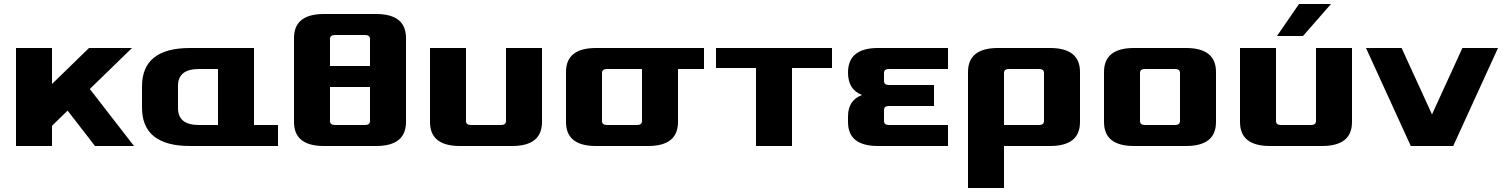

<svg xmlns="http://www.w3.org/2000/svg" viewBox="-20 -730 7520 960"><path d="M60 0V-490H240V-310L425 -490H640L429 -285L650 0H455L318 -177L240 -101V0Z M690 -192V-298Q690 -490 930 -490H1250V-105H1370V0H930Q690 0 690 -192ZM870 -189Q870 -105 975 -105H1070V-385H975Q870 -385 870 -301Z M1450 -120V-540Q1450 -660 1600 -660H1860Q2010 -660 2010 -540V-120Q2010 0 1860 0H1600Q1450 0 1450 -120ZM1630 -125Q1630 -105 1655 -105H1805Q1830 -105 1830 -125V-295H1630ZM1630 -400H1830V-535Q1830 -555 1805 -555H1655Q1630 -555 1630 -535Z M2130 -120V-490H2310V-125Q2310 -105 2335 -105H2485Q2510 -105 2510 -125V-490H2690V-120Q2690 0 2540 0H2280Q2130 0 2130 -120Z M2810 -120V-370Q2810 -490 2960 -490H3500V-385H3370V-120Q3370 0 3220 0H2960Q2810 0 2810 -120ZM2990 -125Q2990 -105 3015 -105H3165Q3190 -105 3190 -125V-385H3015Q2990 -385 2990 -365Z M3560 -390V-490H4140V-390H3940V0H3760V-390Z M4220 -120V-147Q4220 -229 4290 -255Q4220 -282 4220 -367Q4220 -490 4370 -490H4720V-385H4425Q4400 -385 4400 -365V-325Q4400 -305 4425 -305H4650V-200H4425Q4400 -200 4400 -180V-125Q4400 -105 4425 -105H4720V0H4370Q4220 0 4220 -120Z M4820 210V-370Q4820 -490 4970 -490H5230Q5380 -490 5380 -370V-120Q5380 0 5230 0H5000V210ZM5000 -105H5175Q5200 -105 5200 -125V-365Q5200 -385 5175 -385H5025Q5000 -385 5000 -365Z M5500 -120V-370Q5500 -490 5650 -490H5910Q6060 -490 6060 -370V-120Q6060 0 5910 0H5650Q5500 0 5500 -120ZM5680 -125Q5680 -105 5705 -105H5855Q5880 -105 5880 -125V-365Q5880 -385 5855 -385H5705Q5680 -385 5680 -365Z M6180 -120V-490H6360V-125Q6360 -105 6385 -105H6535Q6560 -105 6560 -125V-490H6740V-120Q6740 0 6590 0H6330Q6180 0 6180 -120ZM6365 -550 6475 -710H6635L6495 -550Z M6810 -490H6988L7140 -158L7292 -490H7470L7246 0H7034Z"/></svg>

Font: Xolonium
Style: Bold
Weight: 700
Designer: Severin Meyer
Version: Version 4.2